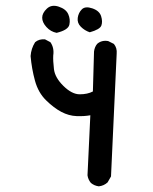

<svg xmlns="http://www.w3.org/2000/svg" viewBox="-20 -652 540 678"><path d="M329 6Q313 4 301 -6Q291 -18 289 -33L299 -245Q278 -241 250.5 -242Q223 -243 196.5 -257Q170 -271 142.5 -298Q115 -325 103.5 -367Q92 -409 88 -454Q90 -481 104 -503Q118 -515 139 -513L158 -503Q172 -483 168 -456Q167 -438 170.5 -408Q174 -378 204 -348.5Q234 -319 261.5 -319Q289 -319 308 -329L312 -470Q314 -486 323 -497Q339 -511 362 -507L382 -497Q394 -483 392 -462L372 -29L360 -8Q347 4 329 6ZM180 -536Q159 -540 144 -556.5Q129 -573 129 -589.5Q129 -606 145.5 -621.5Q162 -637 187.5 -628.5Q213 -620 221 -602Q229 -584 225 -565Q221 -546 180 -536ZM297 -538Q279 -544 265.5 -557.5Q252 -571 254.5 -589Q257 -607 269 -619Q281 -631 306 -622.5Q331 -614 337 -595Q343 -576 338 -562Q333 -548 297 -538Z"/></svg>

Font: NaniFont Regular
Style: Regular
Weight: 400
Designer: Nanigashitei
Version: Version 1.036